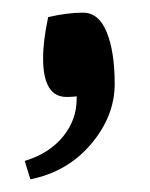

<svg xmlns="http://www.w3.org/2000/svg" viewBox="-20 -141 237 303"><path d="M56 -114Q86 -121 111 -121Q136 -121 148.5 -90Q161 -59 161 -8.5Q161 42 124 86Q87 130 28 142L19 113Q58 101 79.5 74.5Q101 48 101 15V11Q95 12 85 12Q48 12 48 -49Q48 -76 56 -114Z"/></svg>

Font: Mate
Style: Regular
Weight: 400
Designer: Eduardo Rodriguez Tunni
Foundry: Eduardo Rodriguez Tunni
Version: Version 1.002